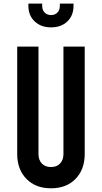

<svg xmlns="http://www.w3.org/2000/svg" viewBox="-20 -1002 551 1038"><path d="M438 -750V-169Q438 -86 388.5 -35Q339 16 255.5 16Q172.5 16 122.8 -35Q73 -86 73 -169V-750H188V-169Q188 -137.5 206 -118.2Q224 -99 255.5 -99Q287 -99 305 -118.2Q323 -137.5 323 -169V-750ZM256 -854Q202 -854 167.8 -886Q133.5 -918 133.5 -970.5V-982.5H208V-970.5Q208 -947.5 221.5 -934Q235 -920.5 256 -920.5Q277 -920.5 290.2 -934Q303.5 -947.5 303.5 -970.5V-982.5H377.5V-970.5Q377.5 -918 344 -886Q310.5 -854 256 -854Z"/></svg>

Font: Mohave SemiBold
Style: Regular
Weight: 600
Designer: Gumpita Rahayu
Foundry: Tokotype
Version: Version 2.003